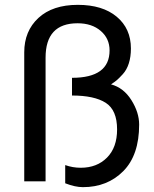

<svg xmlns="http://www.w3.org/2000/svg" viewBox="-20 -748 634 792"><path d="M277 -427Q432 -427 432 -540Q432 -589 395.5 -620.5Q359 -652 300 -652Q168 -652 168 -510V0H80V-532Q80 -620 138.5 -674Q197 -728 301 -728Q403 -728 461.5 -679Q520 -630 520 -548Q520 -514 511.5 -487Q503 -460 486.5 -442Q470 -424 461.5 -417Q453 -410 438 -400Q490 -386 522 -335Q554 -284 554 -234Q554 -108 488.5 -42Q423 24 322 24Q290 24 249 8V-67Q280 -56 313 -56Q380 -56 421.5 -98Q463 -140 463 -214Q463 -294 416 -324Q369 -354 277 -354Z"/></svg>

Font: ColatingCofangSans
Style: Regular
Weight: 400
Foundry: GNU
Version: Version 412.227;June 27, 2022;FontCreator 11.0.0.2412 32-bit